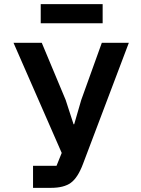

<svg xmlns="http://www.w3.org/2000/svg" viewBox="-20 -904 680 924"><path d="M139 -106H252L277 -168L45 -698H181L296 -423L334 -306H337L371 -423L470 -698H600L379 -114Q354 -48 320.5 -24Q287 0 226 0H139ZM176 -884H474V-792H176Z"/></svg>

Font: Writer SemiBold
Style: Regular
Weight: 600
Monospace: yes
Designer: Mike Abbink, Paul van der Laan, Pieter van Rosmalen
Foundry: Bold Monday
Version: Version 2.001 2020